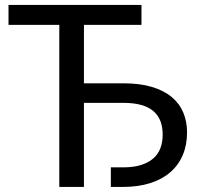

<svg xmlns="http://www.w3.org/2000/svg" viewBox="-20 -736 780 756"><path d="M465 -408Q530.5 -408 578 -393.8Q625.5 -379.5 656.2 -353.8Q687 -328 701.8 -292.5Q716.5 -257 716.5 -215Q716.5 -165.5 699.8 -125.8Q683 -86 650.8 -58Q618.5 -30 571.5 -15Q524.5 0 464.5 0H416.5V-77H464.5Q506 -77 535.8 -86.5Q565.5 -96 584.2 -112.8Q603 -129.5 611.8 -153.2Q620.5 -177 620.5 -205.5Q620.5 -235.5 611.8 -258.8Q603 -282 584.2 -298.2Q565.5 -314.5 536 -322.8Q506.5 -331 465 -331H310.5V0H213.5V-638H13.5V-716.5H537V-638H310.5V-408Z"/></svg>

Font: Lato
Style: Regular
Weight: 400
Designer: Lukasz Dziedzic with Adam Twardoch and Botio Nikoltchev
Foundry: tyPoland Lukasz Dziedzic
Version: Version 2.015; 2015-08-06; http://www.latofonts.com/